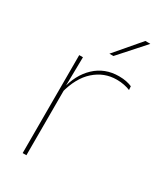

<svg xmlns="http://www.w3.org/2000/svg" viewBox="-173 -752 706 824"><g transform="rotate(30 180.0 -340.0)"><path d="M96.5 -308.5 87 -320.5 92.5 -325Q109 -402 157 -447.2Q205 -492.5 275 -492.5Q296 -492.5 312.2 -489Q328.5 -485.5 339.5 -480.5L341 -462.5Q328 -468 311 -471.5Q294 -475 273.5 -475Q212 -475 164.8 -433.2Q117.5 -391.5 96.5 -308.5ZM81 0V-485.5H99.5L97 -335L99.5 -332.5V0ZM296.5 -680H320.5V-679L210 -555.5H190.5V-556Z"/></g></svg>

Font: Anek Latin Medium Thin
Style: Regular
Weight: 250
Version: Version 1.003